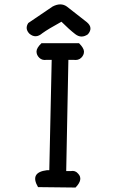

<svg xmlns="http://www.w3.org/2000/svg" viewBox="-20 -842 540 865"><path d="M216.8 -812.5Q253.9 -832 281.2 -812.5L371.1 -742.2Q401.4 -716.8 376 -687.5Q346.7 -667 319.3 -688Q292 -709 256.8 -744.1Q196.3 -710.9 170.9 -692.4Q140.6 -666 112.3 -690.4Q90.8 -712.9 107.4 -738.3ZM167 -647.5H335.9Q358.4 -625 358.4 -609.4Q358.4 -593.8 345.7 -581.5Q333 -569.3 311.5 -572.3H288.1L278.3 -71.3H298.8Q319.3 -75.2 332 -59.6Q356.4 -34.2 320.3 2.9L151.4 1Q112.3 -65.4 191.4 -75.2H202.1L212.9 -572.3H189.5Q169.9 -569.3 157.2 -581.5Q144.5 -593.8 144.5 -609.9Q144.5 -626 167 -647.5Z"/></svg>

Font: JasonHandwriting2
Style: Regular
Weight: 400
Version: Version 1.05.10